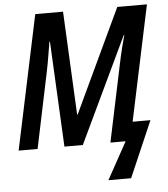

<svg xmlns="http://www.w3.org/2000/svg" viewBox="-60 -768 892 1019"><g transform="rotate(-5 386.0 -258.0)"><path d="M476 198H597L726 -100H631L761 -714H603L344 -164H341L314 -714H166L15 0H116L200 -402C211 -453 221 -521 228 -561H231L259 0H357L624 -562H627C618 -530 602 -468 591 -414L504 0H585Z"/></g></svg>

Font: Noto Sans Display SemiCondensed Medium
Style: Italic
Weight: 500
Width: 4
Italic angle: -12°
Designer: Monotype Design Team
Foundry: Monotype Imaging Inc.
Version: Version 1.900